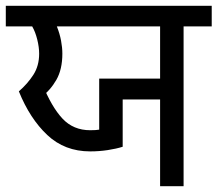

<svg xmlns="http://www.w3.org/2000/svg" viewBox="-27 -642 750 662"><path d="M525 0V-299H396V-136Q374 -129 344.5 -124.5Q315 -120 284 -120Q196 -120 136 -176.5Q76 -233 38 -327Q68 -353 88 -384Q108 -415 108 -457Q108 -479 101.5 -505.5Q95 -532 84 -551H-7V-622H703V-551H606V0ZM315 -371H525V-551H169Q179 -526 183.5 -502Q188 -478 188 -457Q188 -403 167.5 -367Q147 -331 115 -307L119 -352Q151 -273 188.5 -233Q226 -193 284 -193Q295 -193 302 -193.5Q309 -194 315 -195Z"/></svg>

Font: ugurmukhi25
Style: Book
Weight: 400
Designer: Jelle Bosma - Monotype Design Team
Foundry: Monotype Imaging Inc.
Version: Version 2.003